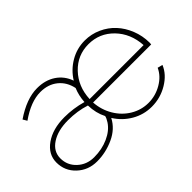

<svg xmlns="http://www.w3.org/2000/svg" viewBox="-82 -806 1094 1094"><g transform="rotate(-45 464.5 -259.0)"><path d="M37.1 -149.9Q37.1 -215.8 97.4 -258.3Q157.7 -300.8 252 -300.8Q323.7 -300.8 394 -280.8Q397 -330.6 415 -373Q402.8 -431.2 360.8 -465.1Q318.8 -499 256.8 -499Q179.7 -499 88.9 -435.1L74.2 -460Q173.8 -527.8 258.8 -527.8Q324.2 -527.8 370.8 -496.8Q417.5 -465.8 437 -410.2Q470.2 -463.9 524.7 -495.8Q579.1 -527.8 643.1 -527.8Q695.3 -527.8 742.2 -506.6Q789.1 -485.4 822.5 -449.2Q856 -413.1 875.7 -363.5Q895.5 -314 896 -258.8Q896 -256.8 895.5 -251.7Q895 -246.6 895 -244.1H426.8Q431.2 -181.6 461.9 -129.9Q492.7 -78.1 542.2 -48.6Q591.8 -19 648.9 -19Q706.1 -19 756.1 -48.3Q806.2 -77.6 827.1 -124L857.9 -116.2Q835.4 -61.5 776.1 -25.9Q716.8 9.8 647 9.8Q582.5 9.8 527.3 -22.2Q472.2 -54.2 438 -108.9Q407.7 -50.3 342 -20.3Q276.4 9.8 206.1 9.8Q135.3 9.8 86.2 -36.4Q37.1 -82.5 37.1 -149.9ZM861.8 -272Q855.5 -370.6 793.7 -434.3Q731.9 -498 643.1 -498Q554.2 -498 492.7 -433.6Q431.2 -369.1 426.8 -272ZM404.8 -106Q418.5 -127.4 420.9 -141.1Q395.5 -190.4 394 -252.9Q329.1 -273.9 254.9 -273.9Q172.4 -273.9 121.1 -240.2Q69.8 -206.5 69.8 -150.9Q69.8 -95.2 110.6 -57.1Q151.4 -19 210.9 -19Q273.9 -19 326.2 -42.5Q378.4 -65.9 404.8 -106Z"/></g></svg>

Font: Rawline ExtraLight
Style: Regular
Weight: 275
Designer: Matt McInerney, Pablo Impallari, Rodrigo Fuenzalida
Foundry: Matt McInerney, Pablo Impallari, Rodrigo Fuenzalida
Version: Version 4.020;PS 004.020;hotconv 1.0.88;makeotf.lib2.5.64775